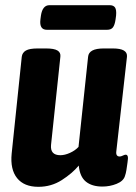

<svg xmlns="http://www.w3.org/2000/svg" viewBox="-20 -712 523 741"><path d="M128 9Q73 9 46 -24.5Q19 -58 25 -119L64 -493Q66 -509 80 -517Q94 -525 125 -525H158Q189 -525 202 -517Q215 -509 213 -493L177 -153Q173 -113 213 -113Q230 -113 250 -122Q270 -131 283 -145L320 -493Q323 -525 380 -525H416Q473 -525 470 -493L429 -129Q426 -108 442 -108Q447 -108 454 -111.5Q461 -115 465 -115Q471 -115 473 -108.5Q475 -102 472 -84Q470 -70 468 -56.5Q466 -43 462 -32Q456 -13 430 -2.5Q404 8 375 8Q335 8 311.5 -11Q288 -30 284 -73Q259 -43 218.5 -17Q178 9 128 9ZM161 -597Q131 -597 136 -637L138 -652Q144 -692 171 -692H403Q418 -692 424 -683Q430 -674 428 -652L426 -637Q423 -616 416 -606.5Q409 -597 393 -597Z"/></svg>

Font: Asap Condensed
Style: Bold Italic
Weight: 700
Width: 3
Italic angle: -6°
Designer: Pablo Cosgaya
Foundry: Omnibus-Type
Version: Version 3.001; ttfautohint (v1.8.4.7-5d5b)